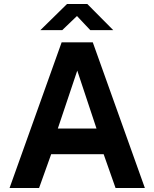

<svg xmlns="http://www.w3.org/2000/svg" viewBox="-20 -933 766 953"><path d="M27.5 0 286 -723H440.5L699 0H553.5L494.5 -167.5H234L174 0ZM267 -295H459L363.5 -582.5ZM180.5 -783.5 312.5 -913H413.5L542 -783.5H428L362 -853.5L289 -783.5Z"/></svg>

Font: Public Sans Thin
Style: Bold
Weight: 700
Version: Version 2.001